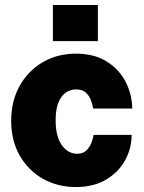

<svg xmlns="http://www.w3.org/2000/svg" viewBox="-20 -743 580 773"><path d="M285.5 -527Q358.5 -527 408.8 -496Q459 -465 485.2 -414.5Q511.5 -364 512.5 -306H355Q353 -320.5 346.5 -338.5Q340 -356.5 326 -369.8Q312 -383 287 -383Q249.5 -383 226.8 -351.8Q204 -320.5 204 -258Q204 -194.5 228.5 -159.2Q253 -124 291 -124Q315.5 -124 329.2 -138.8Q343 -153.5 349.2 -171.5Q355.5 -189.5 357 -200H510Q510 -145 483.2 -97Q456.5 -49 406.5 -19.5Q356.5 10 285.5 10Q211.5 10 152.5 -23.5Q93.5 -57 59.2 -117Q25 -177 25 -256Q25 -336 59 -397Q93 -458 152 -492.5Q211 -527 285.5 -527ZM193 -577.5V-723H374V-577.5Z"/></svg>

Font: Public Sans Black
Style: Regular
Weight: 900
Designer: The Public Sans Project Authors: Dan O. Williams and USWDS (Libre Franklin designed by Pablo Impallari and Rodrigo Fuenz
Version: Version 1.007